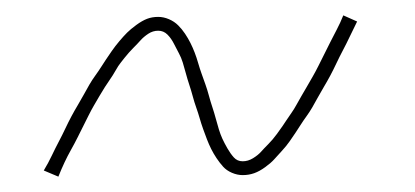

<svg xmlns="http://www.w3.org/2000/svg" viewBox="-20 -413 540 250"><path d="M56 -183 37 -191Q43 -201 47.5 -210.5Q52 -220 56.5 -228.5Q61 -237 65 -245.5Q69 -254 73 -261.5Q77 -269 81.5 -276.5Q86 -284 89.5 -290.5Q93 -297 96.5 -303Q100 -309 104 -314.5Q108 -320 111.5 -325.5Q115 -331 118 -335.5Q121 -340 125.5 -346.5Q130 -353 135.5 -359.5Q141 -366 145.5 -370.5Q150 -375 157.5 -380.5Q165 -386 171.5 -388.5Q178 -391 186 -391Q193 -391 200 -388Q207 -385 212 -380Q217 -375 221 -369Q225 -363 228 -357Q231 -351 233.5 -344.5Q236 -338 238 -331Q240 -324 242.5 -317Q245 -310 247.5 -303Q250 -296 252 -288.5Q254 -281 256.5 -273.5Q259 -266 261 -258.5Q263 -251 265 -244.5Q267 -238 269.5 -232.5Q272 -227 276 -220Q280 -213 284.5 -208Q289 -203 296 -203Q303 -203 309.5 -207Q316 -211 320 -215.5Q324 -220 329.5 -225.5Q335 -231 340.5 -238.5Q346 -246 348 -249Q350 -252 353 -256.5Q356 -261 359.5 -266Q363 -271 366 -276.5Q369 -282 372.5 -288Q376 -294 379.5 -300Q383 -306 387 -313Q391 -320 394.5 -327Q398 -334 402 -342Q406 -350 410 -358Q414 -366 418.5 -374.5Q423 -383 427 -393L445 -385Q440 -375 435.5 -365.5Q431 -356 426.5 -347.5Q422 -339 418 -330.5Q414 -322 410 -314.5Q406 -307 401.5 -299.5Q397 -292 393.5 -285.5Q390 -279 386.5 -273Q383 -267 379 -261.5Q375 -256 371.5 -250.5Q368 -245 365 -240.5Q362 -236 357.5 -229.5Q353 -223 347 -216.5Q341 -210 337 -205.5Q333 -201 325.5 -195.5Q318 -190 311 -187.5Q304 -185 296 -185Q289 -185 282 -188Q275 -191 270.5 -196Q266 -201 262 -207Q258 -213 255 -219Q252 -225 249.5 -231.5Q247 -238 244.5 -245Q242 -252 240 -259Q238 -266 235.5 -273Q233 -280 231 -287.5Q229 -295 226.5 -302.5Q224 -310 222 -317.5Q220 -325 218 -331.5Q216 -338 213 -343.5Q210 -349 206.5 -356Q203 -363 198 -368Q193 -373 186 -373Q179 -373 173 -369Q167 -365 163 -360.5Q159 -356 153.5 -350.5Q148 -345 142 -337.5Q136 -330 134 -327Q132 -324 129.5 -319.5Q127 -315 123.5 -310Q120 -305 116.5 -299.5Q113 -294 109.5 -288Q106 -282 102.5 -276Q99 -270 95.5 -263Q92 -256 88.5 -249Q85 -242 81 -234Q77 -226 72.5 -218Q68 -210 64 -201.5Q60 -193 56 -183Z"/></svg>

Font: Iosevka SS18 Thin
Style: Italic
Weight: 100
Italic angle: -9°
Monospace: yes
Designer: Belleve Invis
Foundry: Belleve Invis
Version: Version 25.1.1; ttfautohint (v1.8.4)